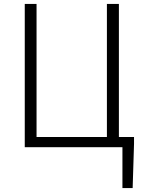

<svg xmlns="http://www.w3.org/2000/svg" viewBox="-20 -749 738 977"><path d="M603 0H106V-729H166V-52H524V-729H585V-52H662V-17L655 208H603Z"/></svg>

Font: Merged Yaku Han JP Light
Style: Regular
Weight: 300
Designer: Ryoko NISHIZUKA 西塚涼子 (kana, bopomofo & ideographs); Paul D. Hunt (Latin, Greek & Cyrillic); Sandoll Communications 산돌커뮤니
Foundry: Adobe
Version: Version 2.004